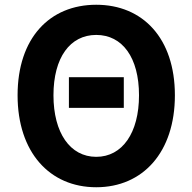

<svg xmlns="http://www.w3.org/2000/svg" viewBox="-20 -774 810 808"><path d="M270 -320H501V-449H270ZM385 14C581 14 716 -133 716 -373C716 -613 581 -754 385 -754C189 -754 54 -614 54 -373C54 -133 189 14 385 14ZM385 -114C275 -114 205 -215 205 -373C205 -532 275 -627 385 -627C495 -627 565 -532 565 -373C565 -215 495 -114 385 -114Z"/></svg>

Font: Source Han Sans SC Bold
Style: Regular
Weight: 700
Designer: Ryoko NISHIZUKA (kana & ideographs); Paul D. Hunt (Latin, Greek & Cyrillic); Wenlong ZHANG (bopomofo); Sandoll Communica
Foundry: Adobe Systems Incorporated
Version: Version 1.001;PS 1.001;hotconv 1.0.78;makeotf.lib2.5.61930